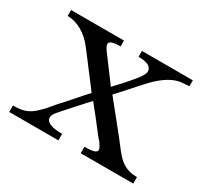

<svg xmlns="http://www.w3.org/2000/svg" viewBox="-99 -561 728 692"><g transform="rotate(30 264.5 -215.0)"><path d="M523.4 0H304.7V-26.9Q330.6 -26.9 343 -30.5Q355.5 -34.2 355.5 -43Q355.5 -47.4 352.1 -53.7Q348.6 -60.1 343.3 -67.9Q340.3 -70.8 336.9 -75.2Q333.5 -79.6 330.6 -82.5Q311.5 -107.4 290 -134.8Q268.6 -162.1 249.5 -185.5Q246.6 -182.6 240.7 -176.3Q234.9 -169.9 227.3 -161.6Q219.7 -153.3 211.2 -143.8Q202.6 -134.3 194.3 -125Q181.6 -110.8 171.1 -99.1Q160.6 -87.4 156.7 -82.5Q143.6 -67.9 143.6 -57.1Q143.6 -26.9 211.9 -26.9V0H7.3V-26.9Q26.9 -26.9 41 -29.3Q55.2 -31.7 67.4 -37.8Q79.6 -43.9 91.6 -54.4Q103.5 -64.9 118.2 -81.1Q129.4 -94.7 141.1 -108.2Q152.8 -121.6 165.5 -134.8Q182.1 -153.3 198 -171.9Q213.9 -190.4 230 -207.5Q228.5 -210 223.6 -216.6Q218.8 -223.1 211.7 -232.4Q204.6 -241.7 196.3 -252.7Q188 -263.7 179.2 -274.9Q170.4 -286.6 161.9 -297.9Q153.3 -309.1 146.2 -318.4Q139.2 -327.6 134.3 -334Q129.4 -340.3 127.9 -342.3Q106 -371.1 77.4 -387.7Q48.8 -404.3 16.6 -405.3V-429.7H236.8V-405.3Q212.9 -405.3 201.9 -401.4Q190.9 -397.5 190.9 -389.2Q190.9 -384.8 193.8 -378.7Q196.8 -372.6 201.7 -365.7Q220.2 -340.3 240.5 -313.7Q260.7 -287.1 279.3 -261.7Q284.2 -267.6 291.5 -275.1Q298.8 -282.7 304.7 -289.1Q314.9 -300.3 325.9 -312.7Q336.9 -325.2 346.2 -336.9Q355.5 -348.6 361.3 -358.6Q367.2 -368.7 367.2 -375.5Q367.2 -405.3 311.5 -405.3V-429.7H523.4V-405.3L489.3 -402.3Q465.3 -399.4 438.7 -382.6Q412.1 -365.7 387.2 -338.9Q364.7 -314.9 342.3 -289.3Q319.8 -263.7 297.9 -240.2Q300.8 -236.8 312 -222.9Q323.2 -209 338.1 -190.4Q353 -171.9 369.4 -151.6Q385.7 -131.3 398.4 -115.2Q409.7 -101.1 416.7 -91.6Q423.8 -82 424.8 -81.1Q435.1 -68.4 444.8 -58.3Q454.6 -48.3 465.8 -41.5Q477.1 -34.7 491 -30.8Q504.9 -26.9 523.4 -26.9Z"/></g></svg>

Font: HM XNiloofar
Style: Regular
Weight: 400
Designer: Hossein Movahhedian
Version: Version 2.8, 2015